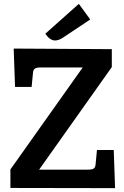

<svg xmlns="http://www.w3.org/2000/svg" viewBox="-20 -975 642 996"><path d="M577 1 34 0V-96L409 -625H189Q170 -625 161 -619Q152 -613 151 -596L144 -524H58L51 -723L560 -720V-627L183 -95H438Q458 -95 466.5 -101Q475 -107 476 -124L483 -197H570ZM215 -800 389 -955 448 -874 304 -778Q283 -765 266 -765Q239 -765 215 -800Z"/></svg>

Font: Enriqueta SemiBold
Style: Regular
Weight: 600
Designer: Viviana Monsalve, Gustavo Ibarra
Foundry: 72Puntos
Version: Version 2.000